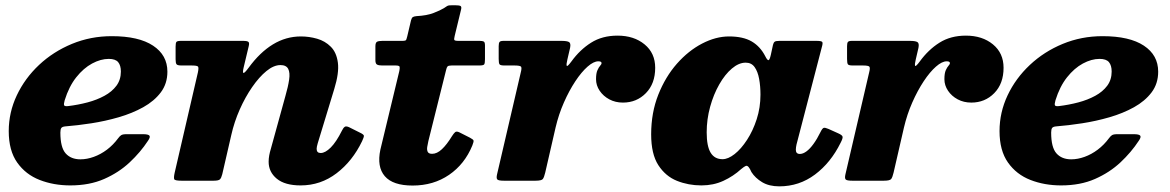

<svg xmlns="http://www.w3.org/2000/svg" viewBox="-20 -672 4350 714"><path d="M12.5 -184.5Q12.5 -112 44 -67.5Q75.5 -23 127.5 -2.8Q179.5 17.5 241.5 17.5Q313 17.5 367.5 -6.5Q422 -30.5 462.2 -68.2Q502.5 -106 530 -148Q540 -162 535.8 -167.5Q531.5 -173 511.5 -173H451Q436 -173 430.5 -169.2Q425 -165.5 419.5 -158Q401 -133 377.8 -115.5Q354.5 -98 329 -88.8Q303.5 -79.5 279 -79.5Q244 -79.5 224.2 -101.5Q204.5 -123.5 204.5 -179Q204.5 -191 208 -196Q211.5 -201 223 -202Q268 -205.5 319.8 -213.5Q371.5 -221.5 421.5 -236Q471.5 -250.5 512.5 -273.2Q553.5 -296 578 -328.5Q602.5 -361 602.5 -405.5Q602.5 -467 549.2 -502.2Q496 -537.5 395.5 -537.5Q317 -537.5 247.5 -508.8Q178 -480 125.2 -430.5Q72.5 -381 42.5 -317.5Q12.5 -254 12.5 -184.5ZM233.5 -277.5Q220.5 -276 218.5 -280.5Q216.5 -285 220.5 -299Q236.5 -350.5 263.5 -384.5Q290.5 -418.5 322.5 -435.8Q354.5 -453 384.5 -453Q409.5 -453 419.5 -440.8Q429.5 -428.5 429.5 -406Q429.5 -375.5 413 -353.2Q396.5 -331 368.5 -315.8Q340.5 -300.5 305.5 -291.2Q270.5 -282 233.5 -277.5Z M652.5 -520Q639.5 -520 636.2 -516.2Q633 -512.5 633 -498.5V-451.5Q633 -437.5 636.5 -433Q640 -428.5 655 -428.5H692Q713.5 -428.5 716.5 -424.2Q719.5 -420 716 -403L629.5 -29.5Q625.5 -11 628 -5.5Q630.5 0 655 0H774.5Q792.5 0 797.8 -5Q803 -10 806.5 -24L840 -169.5Q851 -218.5 871.5 -264.8Q892 -311 917.8 -348.2Q943.5 -385.5 970.8 -407.8Q998 -430 1023 -430Q1044.5 -430 1051.8 -415.8Q1059 -401.5 1055.2 -375.8Q1051.5 -350 1041.5 -315.5L986.5 -116Q983.5 -106.5 981.2 -94.2Q979 -82 979 -70.5Q979 -32.5 1009.2 -7.5Q1039.5 17.5 1098 17.5Q1172.5 17.5 1231.8 -27.8Q1291 -73 1326.5 -147Q1333.5 -162 1333.2 -167Q1333 -172 1318 -179L1278 -199Q1267 -204 1261.8 -200.2Q1256.5 -196.5 1251.5 -186Q1230.5 -144 1210 -123.5Q1189.5 -103 1172.5 -103Q1157.5 -103 1157.5 -118.5Q1157.5 -125.5 1161.5 -139L1223 -341Q1241.5 -401 1236.5 -439Q1231.5 -477 1210.2 -498.2Q1189 -519.5 1159.2 -528Q1129.5 -536.5 1099 -536.5Q1043.5 -536.5 995 -507Q946.5 -477.5 904.5 -420Q889 -399 885.2 -400.8Q881.5 -402.5 886.5 -423L905 -500.5Q908 -512.5 903.8 -516.2Q899.5 -520 884.5 -520Z M1402 -520Q1389 -520 1382.5 -517Q1376 -514 1376 -499.5V-448.5Q1376 -435 1382.2 -431.8Q1388.5 -428.5 1400.5 -428.5H1451Q1465.5 -428.5 1466.2 -423.2Q1467 -418 1465 -408L1394.5 -115.5Q1381 -51.5 1411 -16.8Q1441 18 1514.5 18Q1592 18 1650 -21.8Q1708 -61.5 1736.5 -131Q1742 -145 1741 -149.2Q1740 -153.5 1727.5 -160L1688 -180Q1677.5 -185 1672.2 -180.2Q1667 -175.5 1661 -166Q1641.5 -134 1623.2 -117Q1605 -100 1587 -100Q1574 -100 1570.5 -107.5Q1567 -115 1568.8 -126Q1570.5 -137 1573 -147.5L1639 -412Q1641 -421 1644.2 -424.8Q1647.5 -428.5 1659.5 -428.5H1762.5Q1777.5 -428.5 1780.5 -432.5Q1783.5 -436.5 1783.5 -452V-503Q1783.5 -515 1779 -517.5Q1774.5 -520 1763.5 -520H1685.5Q1671 -520 1669.5 -523.5Q1668 -527 1671 -539L1694.5 -636Q1697.5 -647.5 1692 -650Q1686.5 -652.5 1671 -652.5Q1658.5 -652.5 1653 -652.2Q1647.5 -652 1643.2 -649.8Q1639 -647.5 1630.5 -641.5Q1617.5 -633.5 1592.5 -623.8Q1567.5 -614 1528.5 -612Q1518.5 -611 1514.8 -608.2Q1511 -605.5 1508.5 -596.5L1494.5 -537Q1492 -527 1490.2 -523.5Q1488.5 -520 1475.5 -520Z M1852 -520Q1841 -520 1837.8 -516Q1834.5 -512 1834.5 -500.5V-453Q1834.5 -437.5 1837.5 -433Q1840.5 -428.5 1855.5 -428.5H1893Q1914.5 -428.5 1917.8 -423.8Q1921 -419 1916.5 -402L1828.5 -24Q1825 -9 1829.5 -4.5Q1834 0 1854 0H1971.5Q1994 0 1998.8 -6.5Q2003.5 -13 2007.5 -30L2046 -197.5Q2057.5 -246.5 2077 -290.8Q2096.5 -335 2119.5 -369.8Q2142.5 -404.5 2165 -424.2Q2187.5 -444 2205 -444Q2217 -444 2217 -437.5Q2217 -433 2212 -427.8Q2207 -422.5 2201.8 -411Q2196.5 -399.5 2196.5 -377.5Q2196.5 -354.5 2210 -334.5Q2223.5 -314.5 2246 -302.5Q2268.5 -290.5 2296.5 -290.5Q2347.5 -290.5 2382 -325.8Q2416.5 -361 2416.5 -420Q2416.5 -474.5 2377 -507Q2337.5 -539.5 2276.5 -539.5Q2219.5 -539.5 2178 -513.2Q2136.5 -487 2105 -443.5Q2089.5 -422.5 2087.5 -427.5Q2085.5 -432.5 2090 -451L2100 -494Q2103.5 -511.5 2095.8 -515.8Q2088 -520 2068.5 -520Z M2808 -320Q2808 -272 2794 -228.8Q2780 -185.5 2758 -151.8Q2736 -118 2711.8 -99Q2687.5 -80 2667 -80Q2637.5 -80 2622.8 -104Q2608 -128 2608 -180Q2608 -228.5 2620.8 -274.8Q2633.5 -321 2654.8 -358.2Q2676 -395.5 2701.8 -417.2Q2727.5 -439 2753 -439Q2774.5 -439 2786.2 -422.5Q2798 -406 2803 -378.8Q2808 -351.5 2808 -320ZM3106 -141Q3115 -158 3113.2 -164Q3111.5 -170 3096.5 -176.5L3061 -192.5Q3048.5 -198 3043.2 -196.5Q3038 -195 3031 -180.5Q3018.5 -155 3005.2 -136.8Q2992 -118.5 2979 -109Q2966 -99.5 2954.5 -99.5Q2939.5 -99.5 2939.5 -115Q2939.5 -119 2940.2 -124.5Q2941 -130 2942 -134.5L3036.5 -498Q3040.5 -511.5 3037.8 -515.8Q3035 -520 3017 -520H2878.5Q2865 -520 2860.8 -516.8Q2856.5 -513.5 2854.5 -505L2846.5 -468Q2842 -448 2837.5 -448.2Q2833 -448.5 2826 -462.5Q2807.5 -499 2775.5 -517.8Q2743.5 -536.5 2691 -536.5Q2642 -536.5 2591 -510Q2540 -483.5 2497.2 -435Q2454.5 -386.5 2428 -319.8Q2401.5 -253 2401.5 -172.5Q2401.5 -99 2428.2 -57.8Q2455 -16.5 2497.5 0.5Q2540 17.5 2588.5 17.5Q2633 17.5 2670 0.5Q2707 -16.5 2736.5 -43.5Q2748 -53 2753.5 -55Q2759 -57 2764.5 -50Q2766.5 -47.5 2769 -43.2Q2771.5 -39 2774.5 -32Q2788.5 -10 2814.2 5.5Q2840 21 2878 21Q2952 21 3010.8 -23Q3069.5 -67 3106 -141Z M3147.5 -520Q3136.5 -520 3133.2 -516Q3130 -512 3130 -500.5V-453Q3130 -437.5 3133 -433Q3136 -428.5 3151 -428.5H3188.5Q3210 -428.5 3213.2 -423.8Q3216.5 -419 3212 -402L3124 -24Q3120.5 -9 3125 -4.5Q3129.5 0 3149.5 0H3267Q3289.5 0 3294.2 -6.5Q3299 -13 3303 -30L3341.5 -197.5Q3353 -246.5 3372.5 -290.8Q3392 -335 3415 -369.8Q3438 -404.5 3460.5 -424.2Q3483 -444 3500.5 -444Q3512.5 -444 3512.5 -437.5Q3512.5 -433 3507.5 -427.8Q3502.5 -422.5 3497.2 -411Q3492 -399.5 3492 -377.5Q3492 -354.5 3505.5 -334.5Q3519 -314.5 3541.5 -302.5Q3564 -290.5 3592 -290.5Q3643 -290.5 3677.5 -325.8Q3712 -361 3712 -420Q3712 -474.5 3672.5 -507Q3633 -539.5 3572 -539.5Q3515 -539.5 3473.5 -513.2Q3432 -487 3400.5 -443.5Q3385 -422.5 3383 -427.5Q3381 -432.5 3385.5 -451L3395.5 -494Q3399 -511.5 3391.2 -515.8Q3383.5 -520 3364 -520Z M3697 -184.5Q3697 -112 3728.5 -67.5Q3760 -23 3812 -2.8Q3864 17.5 3926 17.5Q3997.5 17.5 4052 -6.5Q4106.5 -30.5 4146.8 -68.2Q4187 -106 4214.5 -148Q4224.5 -162 4220.2 -167.5Q4216 -173 4196 -173H4135.5Q4120.5 -173 4115 -169.2Q4109.5 -165.5 4104 -158Q4085.5 -133 4062.2 -115.5Q4039 -98 4013.5 -88.8Q3988 -79.5 3963.5 -79.5Q3928.5 -79.5 3908.8 -101.5Q3889 -123.5 3889 -179Q3889 -191 3892.5 -196Q3896 -201 3907.5 -202Q3952.5 -205.5 4004.2 -213.5Q4056 -221.5 4106 -236Q4156 -250.5 4197 -273.2Q4238 -296 4262.5 -328.5Q4287 -361 4287 -405.5Q4287 -467 4233.8 -502.2Q4180.5 -537.5 4080 -537.5Q4001.5 -537.5 3932 -508.8Q3862.5 -480 3809.8 -430.5Q3757 -381 3727 -317.5Q3697 -254 3697 -184.5ZM3918 -277.5Q3905 -276 3903 -280.5Q3901 -285 3905 -299Q3921 -350.5 3948 -384.5Q3975 -418.5 4007 -435.8Q4039 -453 4069 -453Q4094 -453 4104 -440.8Q4114 -428.5 4114 -406Q4114 -375.5 4097.5 -353.2Q4081 -331 4053 -315.8Q4025 -300.5 3990 -291.2Q3955 -282 3918 -277.5Z"/></svg>

Font: Besley ExtraBold
Style: Italic
Weight: 800
Italic angle: -13°
Designer: Owen Earl
Foundry: indestructible type*
Version: Version 2.001